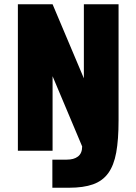

<svg xmlns="http://www.w3.org/2000/svg" viewBox="-20 -708 641 902"><path d="M64 0H227V-350L366 -20Q366 -4 361 8Q356 20 346 27.5Q336 35 323 38.5Q310 42 293 42Q285 42 259 42Q233 42 226 42V174Q234 174 264.5 174Q295 174 304 174Q372 174 417 158Q462 142 488.5 105.5Q515 69 526 8.5Q537 -52 537 -142V-688H374V-340L227 -688H64Z"/></svg>

Font: Secuela Black
Style: Regular
Weight: 900
Designer: Fernando Haro
Foundry: deFharo
Version: Version 1.704